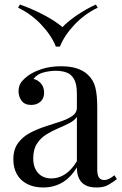

<svg xmlns="http://www.w3.org/2000/svg" viewBox="-20 -822 538 849"><path d="M171 7Q130 7 100 -8.5Q70 -24 54.5 -52Q39 -80 39 -117Q39 -161 59.5 -189Q80 -217 112 -234Q144 -251 179.5 -262.5Q215 -274 247 -284.5Q279 -295 299.5 -309Q320 -323 320 -346V-408Q320 -450 307.5 -472Q295 -494 274 -501.5Q253 -509 227 -509Q202 -509 173.5 -502Q145 -495 128 -473Q147 -469 161 -453Q175 -437 175 -412Q175 -387 159 -372.5Q143 -358 118 -358Q89 -358 75.5 -376.5Q62 -395 62 -418Q62 -444 75 -460Q88 -476 108 -490Q131 -506 167.5 -517.5Q204 -529 250 -529Q291 -529 320 -519.5Q349 -510 368 -492Q394 -468 402 -433.5Q410 -399 410 -351V-73Q410 -48 417.5 -37Q425 -26 441 -26Q452 -26 462 -31Q472 -36 486 -47L497 -30Q476 -14 457 -3.5Q438 7 406 7Q377 7 358 -3Q339 -13 329.5 -32.5Q320 -52 320 -82Q293 -37 255.5 -15Q218 7 171 7ZM207 -33Q240 -33 268.5 -52Q297 -71 320 -109V-305Q308 -288 285 -276.5Q262 -265 235 -253.5Q208 -242 183.5 -226.5Q159 -211 143 -186Q127 -161 127 -121Q127 -81 148.5 -57Q170 -33 207 -33ZM404 -802 412 -788Q354 -760 309.5 -713Q265 -666 245 -616H227Q207 -666 162.5 -713Q118 -760 60 -788L68 -802Q122 -783 173.5 -756Q225 -729 256 -702Q282 -729 322 -756Q362 -783 404 -802Z"/></svg>

Font: Playfair Display
Style: Regular
Weight: 400
Designer: Claus Eggers Sørensen
Foundry: Claus Eggers Sørensen
Version: Version 1.203